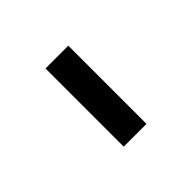

<svg xmlns="http://www.w3.org/2000/svg" viewBox="30 -1005 566 566"><g transform="rotate(45 313.0 -721.5)"><path d="M150 -674V-769H476V-674Z"/></g></svg>

Font: Noto Sans KR
Style: Bold
Weight: 700
Designer: Ryoko NISHIZUKA  (kana, bopomofo & ideographs); Paul D. Hunt (Latin, Greek & Cyrillic); Sandoll Communications , Soo-you
Foundry: Adobe
Version: Version 2.004-H2;hotconv 1.0.118;makeotfexe 2.5.65603